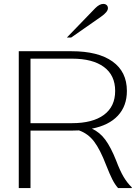

<svg xmlns="http://www.w3.org/2000/svg" viewBox="-20 -962 708 982"><path d="M654 -4V0H584Q568 -18 554.5 -44.5Q541 -71 523 -117Q492 -198 461 -238.5Q430 -279 384 -295Q372 -294 346 -294H136V0H76V-700H346Q482 -700 555.5 -647.5Q629 -595 629 -497Q629 -420 583 -370.5Q537 -321 450 -304Q490 -286 518.5 -247.5Q547 -209 574 -141Q594 -88 612.5 -57Q631 -26 654 -4ZM348 -332Q454 -332 511.5 -374.5Q569 -417 569 -497Q569 -577 511.5 -619.5Q454 -662 348 -662H136V-332ZM467 -920Q489 -942 508 -942Q519 -942 525.5 -936Q532 -930 532 -920Q532 -901 496 -876L344 -770H322Z"/></svg>

Font: Fahkwang ExtraLight
Style: Regular
Weight: 275
Designer: Suppakit Chalermlarp | Katatrad Co.,Ltd.
Foundry: Cadson Demak Co.,Ltd.
Version: Version 1.000; ttfautohint (v1.6)